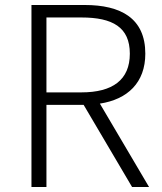

<svg xmlns="http://www.w3.org/2000/svg" viewBox="-20 -749 648 769"><path d="M166 -379V-679H306C431 -679 500 -640 500 -534C500 -429 431 -379 306 -379ZM509 0H577L380 -334C491 -351 562 -418 562 -534C562 -676 464 -729 319 -729H106V0H166V-329H315Z"/></svg>

Font: Noto Sans KR Light
Style: Regular
Weight: 300
Designer: Ryoko NISHIZUKA 西塚涼子 (kana, bopomofo & ideographs); Paul D. Hunt (Latin, Greek & Cyrillic); Sandoll Communications 산돌커뮤니
Foundry: Adobe
Version: Version 2.004;hotconv 1.0.118;makeotfexe 2.5.65603